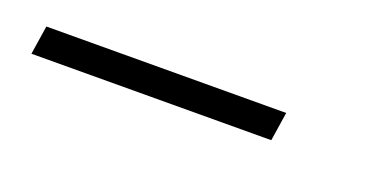

<svg xmlns="http://www.w3.org/2000/svg" viewBox="-19 -43 492 244"><g transform="rotate(20 227.0 79.0)"><path d="M15 99 21 60 345 59 339 98Z"/></g></svg>

Font: Public Sans Thin
Style: Italic
Weight: 100
Italic angle: -8°
Designer: The Public Sans project authors (U.S. Web Design System). Libre Franklin designed by Pablo Impallari and Rodrigo Fuenzal
Version: Version 2.000